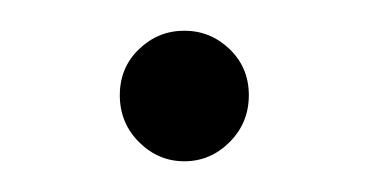

<svg xmlns="http://www.w3.org/2000/svg" viewBox="-20 -101 240 125"><path d="M100 4Q83 4 70.5 -8.5Q58 -21 58 -39Q58 -57 70.5 -69Q83 -81 100 -81Q117 -81 129.5 -69Q142 -57 142 -39Q142 -21 129.5 -8.5Q117 4 100 4Z"/></svg>

Font: MOST Montserrat Light
Style: Regular
Weight: 300
Designer: Julieta Ulanovsky
Foundry: Julieta Ulanovsky
Version: Version 8.000;March 11, 2024;FontCreator 15.0.0.2926 64-bit